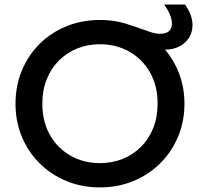

<svg xmlns="http://www.w3.org/2000/svg" viewBox="-20 -802 872 837"><path d="M415.8 15Q336.9 15 269.7 -12.8Q202.4 -40.5 152.6 -90Q102.8 -139.5 75.2 -206Q47.6 -272.5 47.6 -350Q47.6 -428 75.2 -494.5Q102.8 -561 152.6 -610.5Q202.4 -660 269.7 -687.5Q336.9 -715 415.8 -715Q494.4 -715 561.4 -687Q628.4 -659 678.4 -609Q728.4 -559 756.2 -492.8Q784.1 -426.5 784.1 -350Q784.1 -272.5 756.2 -206Q728.4 -139.5 678.4 -90Q628.4 -40.5 561.4 -12.8Q494.4 15 415.8 15ZM415.8 -90.9Q468.9 -90.9 514.6 -109.2Q560.3 -127.6 594.5 -161.7Q628.7 -195.8 647.9 -243.6Q667.1 -291.4 667.1 -350Q667.1 -428.4 633.7 -486.6Q600.4 -544.9 543.4 -577Q486.5 -609.1 415.8 -609.1Q362.8 -609.1 317 -590.8Q271.3 -572.4 237.1 -538.3Q202.9 -504.2 183.8 -456.6Q164.6 -408.9 164.6 -350Q164.6 -271.6 197.9 -213.4Q231.2 -155.1 288.2 -123Q345.1 -90.9 415.8 -90.9ZM696.9 -585.5Q668.8 -585.5 636.6 -595.6Q604.4 -605.7 568.9 -619.2Q533.3 -632.7 494.9 -642.8Q456.6 -652.9 415.8 -652.9L415.4 -715Q459.1 -715 498.5 -705.9Q537.9 -696.8 571.3 -684.8Q604.8 -672.8 631.6 -663.7Q658.4 -654.6 677.2 -654.6Q704.9 -654.6 717.2 -666.9Q729.6 -679.2 729.6 -698.9Q729.6 -716.7 720.6 -738.6Q711.6 -760.5 695.3 -782.2H786.5Q802.9 -759.8 811.1 -736.7Q819.2 -713.5 819.2 -692.4Q819.2 -662.9 804.6 -638.6Q789.9 -614.4 762.6 -599.9Q735.2 -585.5 696.9 -585.5Z"/></svg>

Font: Geologica-Sharp
Style: Regular
Weight: 100
Designer: Sindre Bremnes, Frode Helland
Foundry: Monokrom Skriftforlag AS
Version: Version 1.010;gftools[0.9.28]